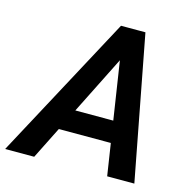

<svg xmlns="http://www.w3.org/2000/svg" viewBox="-153 -813 905 916"><g transform="rotate(15 300.0 -355.5)"><path d="M393.6 -595.7 95.2 0H-48.3L333.5 -710.9H425.3ZM455.6 0 361.8 -609.9 368.2 -710.9H454.1L589.8 0ZM491.2 -264.2 472.2 -158.2H101.6L120.1 -264.2Z"/></g></svg>

Font: Roboto SemiBold
Style: Italic
Weight: 600
Designer: Christian Robertson
Foundry: Google
Version: Version 3.009; 2024